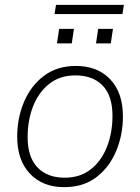

<svg xmlns="http://www.w3.org/2000/svg" viewBox="-20 -764 578 792"><path d="M245 8Q156 8 103.5 -47.5Q51 -103 51 -200Q51 -277 79 -343.5Q107 -410 161 -451Q215 -492 293 -492Q382 -492 434.5 -437Q487 -382 487 -284Q487 -207 459 -140.5Q431 -74 377.5 -33Q324 8 245 8ZM247 -31Q311 -31 355 -66Q399 -101 421.5 -159Q444 -217 444 -286Q444 -369 403.5 -411Q363 -453 291 -453Q227 -453 183 -418Q139 -383 116.5 -325.5Q94 -268 94 -198Q94 -116 134.5 -73.5Q175 -31 247 -31ZM205 -706 211 -744H491L485 -706ZM215 -585 224 -645H285L276 -585ZM376 -585 385 -645H446L437 -585Z"/></svg>

Font: Nunito Sans ExtraLight
Style: Italic
Weight: 200
Italic angle: -9°
Designer: Vernon Adams
Foundry: Vernon Adams
Version: Version 3.006; ttfautohint (v1.8.3)